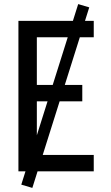

<svg xmlns="http://www.w3.org/2000/svg" viewBox="-20 -837 540 938"><path d="M70 0V-735H438V-655H160V-422H382V-342H160V-80H438V0ZM138 81 84 65 362 -817 416 -801Z"/></svg>

Font: Iosevka Curly Medium
Style: Regular
Weight: 500
Monospace: yes
Designer: Belleve Invis
Foundry: Belleve Invis
Version: Version 22.1.2; ttfautohint (v1.8.4)